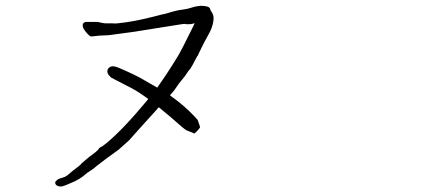

<svg xmlns="http://www.w3.org/2000/svg" viewBox="-20 -663 1540 674"><path d="M433.6 -170.9Q408.2 -147.5 396.5 -137.7Q341.8 -98.6 320.3 -81.1Q312.5 -74.2 298.8 -64.5Q284.2 -55.7 278.3 -49.8Q265.6 -38.1 242.2 -26.4Q207 -10.7 202.1 -9.8Q192.4 -6.8 183.6 -9.8Q173.8 -13.7 173.8 -21.5Q173.8 -26.4 180.7 -31.2Q185.5 -36.1 199.2 -39.1Q209 -42 215.8 -46.9Q223.6 -53.7 235.4 -63.5Q263.7 -84 266.6 -89.8Q268.6 -91.8 292 -111.3Q303.7 -120.1 315.4 -128.9Q325.2 -137.7 326.2 -139.6L327.1 -140.6Q327.1 -143.6 335 -147.5Q338.9 -148.4 355.5 -162.1Q414.1 -210.9 499 -313.5L500 -315.4L498 -317.4Q458 -346.7 424.8 -362.3Q374 -388.7 370.1 -390.6Q369.1 -391.6 362.8 -398.4Q356.4 -405.3 356.9 -413.6Q357.4 -421.9 365.2 -427.2Q373 -432.6 385.7 -428.7Q394.5 -426.8 421.9 -414.1Q452.1 -400.4 468.8 -391.6Q504.9 -371.1 530.3 -356.4L532.2 -355.5L533.2 -357.4Q566.4 -403.3 607.4 -470.7Q617.2 -487.3 656.2 -566.4Q658.2 -571.3 661.1 -576.2L663.1 -582L658.2 -580.1Q652.3 -578.1 644.5 -578.1Q634.8 -578.1 632.8 -578.1Q627.9 -580.1 618.2 -578.1L463.9 -553.7Q461.9 -552.7 445.3 -550.8Q372.1 -541 366.2 -540Q363.3 -540 354.5 -539.1Q324.2 -538.1 311.5 -536.1Q299.8 -534.2 295.9 -536.1Q292 -539.1 285.2 -546.4Q278.3 -553.7 273.4 -562.5Q269.5 -570.3 270.5 -577.1Q272.5 -584 280.3 -585.9Q283.2 -585.9 303.7 -585.9Q317.4 -585.9 322.3 -585.9Q323.2 -585.9 323.2 -585.9H322.3Q322.3 -585.9 322.8 -585.9Q323.2 -585.9 323.2 -585.9Q344.7 -581.1 348.6 -581.1Q350.6 -581.1 372.1 -581.1Q389.6 -580.1 392.6 -581.1Q443.4 -585.9 506.8 -601.6Q559.6 -615.2 562.5 -615.2Q603.5 -627.9 619.1 -628.9Q640.6 -631.8 654.3 -636.7Q668.9 -641.6 686.5 -642.6Q699.2 -642.6 709 -639.6Q714.8 -637.7 717.8 -631.8Q717.8 -627.9 721.2 -623.5Q724.6 -619.1 727.5 -612.3Q731.4 -602.5 728.5 -585.9Q724.6 -563.5 711.9 -542Q693.4 -508.8 681.6 -483.4Q674.8 -468.8 673.8 -466.8H672.9Q669.9 -461.9 655.3 -433.6Q647.5 -419.9 644.5 -417H643.6Q631.8 -399.4 628.9 -395.5Q619.1 -382.8 608.4 -370.1Q595.7 -352.5 594.2 -349.6Q592.8 -346.7 578.1 -330.1L577.1 -328.1L579.1 -326.2Q610.4 -304.7 640.6 -276.4Q663.1 -254.9 673.8 -242.2L682.6 -216.8Q676.8 -206.1 662.1 -194.3Q644.5 -202.1 635.7 -205.1Q627.9 -208 579.1 -252Q558.6 -269.5 539.1 -285.2L538.1 -286.1L536.1 -285.2Q533.2 -281.2 529.3 -277.3Q453.1 -193.4 433.6 -170.9ZM303.7 -585.9V-586.9Z"/></svg>

Font: ToneOZ-YinPZ-Tsuipita-TC
Style: Regular
Weight: 400
Designer: ÂÆ£ÂøóÂáåJeffrey Xuan(jeffreyx@gmail.com, ToneOZ.com) ÈòøÂù§(cjkFonts)
Foundry: ToneOZ
Version: Version 0.24071